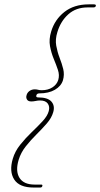

<svg xmlns="http://www.w3.org/2000/svg" viewBox="-20 -744 459 880"><path d="M146.5 -306.5Q144 -297.5 155 -297.5Q199 -297.5 215.8 -278.2Q232.5 -259 224 -230Q216.5 -203.5 194.8 -178.5Q173 -153.5 146.8 -127.5Q120.5 -101.5 98 -73Q75.5 -44.5 65.5 -11.5Q50 40 69.2 71Q88.5 102 139 102H169Q176 102 174 108.5Q172.5 115.5 164 115.5H133.5Q69 115.5 45.2 78.8Q21.5 42 38.5 -16Q48.5 -50.5 72.8 -80.8Q97 -111 125 -137.8Q153 -164.5 175.2 -188.5Q197.5 -212.5 203.5 -235Q209 -255.5 198.8 -269.5Q188.5 -283.5 164 -283.5Q153.5 -283.5 143.2 -281.2Q133 -279 123.5 -279Q109 -279 103.8 -287.8Q98.5 -296.5 101.5 -306.5Q104 -318.5 114.5 -326.5Q125 -334.5 139.5 -334.5Q148 -334.5 154.8 -332.5Q161.5 -330.5 171.5 -330.5Q200 -330.5 220.2 -343.5Q240.5 -356.5 247 -377.5Q253.5 -399.5 245.5 -423.5Q237.5 -447.5 226.2 -474.5Q215 -501.5 209.2 -532.5Q203.5 -563.5 214.5 -599.5Q231 -654.5 275.2 -689.2Q319.5 -724 386.5 -724H410.5Q421.5 -724 419 -716.5Q417.5 -710 407.5 -710H381.5Q328.5 -710 293.2 -678.5Q258 -647 243 -597Q232.5 -563.5 237.8 -534.5Q243 -505.5 253.2 -479.2Q263.5 -453 269.8 -427.5Q276 -402 268.5 -376Q260 -349 231.5 -332.5Q203 -316 160 -316Q149 -316 146.5 -306.5Z"/></svg>

Font: Fraunces 144pt Soft Thin
Style: Italic
Weight: 100
Italic angle: -16°
Version: Version 1.000;[0bf87f6ff]